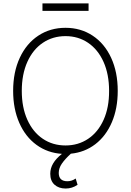

<svg xmlns="http://www.w3.org/2000/svg" viewBox="-20 -877 754 1106"><path d="M388.2 8.3Q354 39.6 336.2 65.7Q318.4 91.8 318.4 119.1Q318.4 167 368.2 167Q393.6 167 416 151.4L426.8 187.5Q395.5 209 358.4 209Q318.4 209 293.9 186.8Q269.5 164.6 269.5 124Q269.5 92.3 286.4 64Q303.2 35.6 336.9 9.3Q253.9 3.9 190.2 -42.5Q126.5 -88.9 91.1 -169.4Q55.7 -250 55.7 -353.5Q55.7 -461.9 94 -544.2Q132.3 -626.5 200.7 -671.6Q269 -716.8 357.4 -716.8Q445.3 -716.8 513.7 -671.6Q582 -626.5 620.1 -544.2Q658.2 -461.9 658.2 -353.5Q658.2 -252 624.3 -172.6Q590.3 -93.3 529.1 -46.4Q467.8 0.5 388.2 8.3ZM357.4 -668.9Q284.2 -668.9 227.1 -630.6Q169.9 -592.3 137.7 -520.8Q105.5 -449.2 105.5 -353.5Q105.5 -258.3 137.5 -187.3Q169.4 -116.2 226.6 -77.6Q283.7 -39.1 357.4 -39.1Q430.7 -39.1 487.8 -77.4Q544.9 -115.7 576.9 -187Q608.9 -258.3 608.4 -353.5Q608.4 -449.2 576.4 -520.5Q544.4 -591.8 487.5 -630.4Q430.7 -668.9 357.4 -668.9ZM490.2 -814.5H224.6V-857.4H490.2Z"/></svg>

Font: Pretendard JP ExtraLight
Style: Regular
Weight: 200
Designer: Base glyphs from Inter by Rasmus Andersson; Hangeul glyphs from Noto Sans CJK(Source Han Sans) by Jang Soo-young and Kan
Foundry: Kil Hyung-jin
Version: Version 1.309